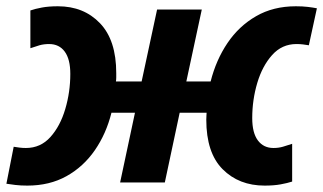

<svg xmlns="http://www.w3.org/2000/svg" viewBox="-30 -576 1020 606"><path d="M56.2 9.8Q35.2 9.8 18.6 7.8Q2 5.9 -9.8 3.9L13.2 -112.8Q22.9 -111.3 32 -110.1Q41 -108.9 51.8 -108.9Q98.1 -108.9 129.2 -143.6Q160.2 -178.2 176 -231.9Q191.9 -285.6 191.9 -342.8Q191.9 -389.2 174.3 -413.1Q156.7 -437 125 -437Q108.4 -437 94.7 -433.1Q81.1 -429.2 65.9 -423.8V-543Q81.1 -548.3 102.3 -552.2Q123.5 -556.2 152.8 -556.2Q234.4 -556.2 285.6 -502.7Q336.9 -449.2 336.9 -345.2Q336.9 -338.4 336.9 -331.8Q336.9 -325.2 335.9 -318.8H417L465.8 -545.9H606.9L558.1 -318.8H634.8Q651.9 -386.7 688 -440.2Q724.1 -493.7 778.3 -524.9Q832.5 -556.2 903.8 -556.2Q925.3 -556.2 941.7 -554.2Q958 -552.2 970.2 -549.8L944.8 -433.1Q935.5 -434.6 926.3 -435.8Q917 -437 905.8 -437Q859.9 -437 828.9 -402.3Q797.9 -367.7 782 -314.2Q766.1 -260.7 766.1 -203.1Q766.1 -156.7 783.9 -132.8Q801.8 -108.9 833 -108.9Q849.6 -108.9 863.3 -113Q877 -117.2 892.1 -122.1V-2.9Q877 2 855.7 5.9Q834.5 9.8 805.2 9.8Q724.1 9.8 672.6 -42Q621.1 -93.8 621.1 -198.2Q621.1 -205.1 621.6 -211.7Q622.1 -218.3 622.1 -220.2H537.1L490.2 0H349.1L396 -220.2H321.8Q305.2 -153.8 269.3 -101.8Q233.4 -49.8 179.9 -20Q126.5 9.8 56.2 9.8Z"/></svg>

Font: Open Sans
Style: Bold Italic
Weight: 700
Italic angle: -12°
Designer: Monotype Design Team
Foundry: Monotype Imaging Inc.
Version: Version 3.003; ttfautohint (v1.8.4)